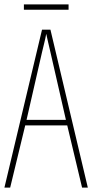

<svg xmlns="http://www.w3.org/2000/svg" viewBox="-20 -848 417 868"><path d="M351 0 284 -281H94L26 0H0L170 -714H208L377 0ZM208 -612Q202 -637 198 -655Q194 -673 189 -695Q185 -673 180.5 -655.5Q176 -638 170 -612L100 -306H278ZM290 -828V-804H88V-828Z"/></svg>

Font: Noto Sans Sinhala UI ExtraCondensed Thin
Style: Regular
Weight: 100
Width: 2
Designer: Jelle Bosma - Monotype Design Team
Foundry: Monotype Imaging Inc.
Version: Version 2.006; ttfautohint (v1.8.4.7-5d5b)